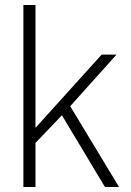

<svg xmlns="http://www.w3.org/2000/svg" viewBox="-20 -743 520 763"><path d="M73 0V-723H121V-235L384 -526H443L259 -321L453 0H397L226 -285L121 -175V0Z"/></svg>

Font: Archivo Thin
Style: Regular
Weight: 250
Designer: Hector Gatti
Foundry: Omnibus-Type
Version: Version 2.001